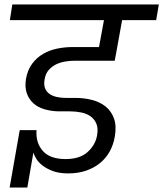

<svg xmlns="http://www.w3.org/2000/svg" viewBox="-20 -760 729 857"><path d="M35 -740H689L677 -670H525L499 -526L492 -489H315Q294 -489 272 -485.5Q250 -482 231 -473Q212 -464 197.5 -447.5Q183 -431 179 -405Q175 -382 181 -366.5Q187 -351 200 -341.5Q213 -332 232 -327.5Q251 -323 273 -323H317Q355 -323 390.5 -314Q426 -305 451.5 -284.5Q477 -264 489 -230.5Q501 -197 492 -148Q486 -114 470 -84.5Q454 -55 427.5 -33Q401 -11 365 1.5Q329 14 284 14Q244 14 216 3.5Q188 -7 169.5 -21.5Q151 -36 141.5 -52Q132 -68 129 -79L102 77H23L68 -179H143Q139 -123 171 -86.5Q203 -50 273 -50Q336 -50 370.5 -81Q405 -112 413 -154Q419 -186 410.5 -207Q402 -228 384.5 -240.5Q367 -253 342.5 -258Q318 -263 291 -263H239Q207 -264 178 -272.5Q149 -281 129 -299Q109 -317 99.5 -344Q90 -371 96 -408Q103 -448 123.5 -475.5Q144 -503 172.5 -519.5Q201 -536 235 -543Q269 -550 304 -550H422L444 -670H24Z"/></svg>

Font: SVN-Poppins
Style: Italic
Weight: 400
Italic angle: -10°
Designer: Ninad Kale (Devanagari), Jonny Pinhorn (Latin)
Foundry: Indian Type Foundry
Version: Version 3.002 2017; ttfautohint (v1.8.3)